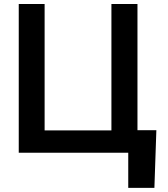

<svg xmlns="http://www.w3.org/2000/svg" viewBox="-20 -747 820 939"><path d="M744.7 -110.1 735.1 171.9H607.2V0H556.1V-110.1ZM71.7 0V-727.3H198.2V-109.4H524.9V-727.3H652.3V0Z"/></svg>

Font: InterMG SemiBold
Style: Regular
Weight: 600
Designer: Rasmus Andersson
Foundry: rsms
Version: Version 3.019;December 26, 2023;FontCreator 15.0.0.2955 64-b